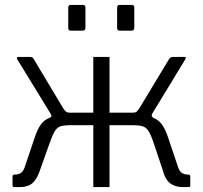

<svg xmlns="http://www.w3.org/2000/svg" viewBox="-20 -762 826 782"><path d="M328 -731V-651Q328 -643 325 -640Q322 -637 313 -637H271Q263 -637 260.5 -639.5Q258 -642 258 -649V-730Q258 -742 268 -742H318Q328 -742 328 -731ZM527 -731V-651Q527 -643 524 -640Q521 -637 512 -637H470Q462 -637 459.5 -639.5Q457 -642 457 -649V-730Q457 -742 467 -742H517Q527 -742 527 -731ZM39 0Q35 0 33 -1.5Q31 -3 31 -7V-43Q31 -51 40 -51Q57 -51 67 -59Q77 -67 83 -88L121 -201Q132 -234 145 -253Q158 -272 179 -281Q200 -290 235 -290L249 -303H360V-530H426V-303H537L551 -290Q586 -290 607 -281Q628 -272 641 -253Q654 -234 665 -201L703 -88Q709 -67 719 -59Q729 -51 746 -51Q755 -51 755 -43V-7Q755 -3 753 -1.5Q751 0 747 0H724Q694 0 673 -15.5Q652 -31 642 -72L607 -176Q596 -210 586 -226.5Q576 -243 561.5 -247.5Q547 -252 522 -252H426V0H360V-252H265Q241 -252 226.5 -247.5Q212 -243 202.5 -226.5Q193 -210 181 -176L144 -72Q131 -32 112 -16Q93 0 62 0ZM265 -278 181 -282Q189 -285 189.5 -289Q190 -293 186 -299L50 -521Q46 -530 54 -530H102Q108 -530 111.5 -528Q115 -526 117 -522L235 -325Q242 -313 248 -308Q254 -303 265 -303ZM519 -278V-303Q532 -303 537.5 -308Q543 -313 550 -325L669 -522Q672 -526 675 -528Q678 -530 684 -530H732Q740 -530 735 -521L600 -299Q594 -288 605 -282Z"/></svg>

Font: Libre Franklin Light
Style: Regular
Weight: 300
Designer: Pablo Impallari, Rodrigo Fuenzalida, Nhung Nguyen
Foundry: Impallari Type
Version: Version 3.000